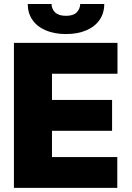

<svg xmlns="http://www.w3.org/2000/svg" viewBox="-20 -916 643 936"><path d="M47.9 -707H552.7V-556.6H233.4V-428.7H526.4V-278.3H233.4V-150.4H551.8V0H47.9ZM301.8 -750Q245.1 -750 202.9 -768.1Q160.6 -786.1 137.9 -819.3Q115.2 -852.5 115.2 -896.5H231.4Q231.4 -872.1 248.8 -855.5Q266.1 -838.9 301.8 -838.9Q336.9 -838.9 353.5 -855.2Q370.1 -871.6 371.1 -896.5H488.3Q488.3 -852.5 465.6 -819.3Q442.9 -786.1 400.6 -768.1Q358.4 -750 301.8 -750Z"/></svg>

Font: Pretendard GOV Black
Style: Regular
Weight: 900
Designer: Base glyphs from Inter by Rasmus Andersson; Hangeul glyphs from Noto Sans CJK(Source Han Sans) by Jang Soo-young and Kan
Foundry: Kil Hyung-jin
Version: Version 1.309